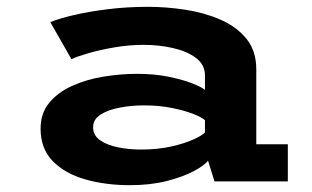

<svg xmlns="http://www.w3.org/2000/svg" viewBox="-20 -532 915 563"><path d="M361 11Q289.5 11 230 -6Q170.5 -23 134.8 -59.5Q99 -96 99 -154.5Q99 -200 124.5 -230.8Q150 -261.5 191.5 -280.2Q233 -299 283 -307.2Q333 -315.5 382 -315.5Q432.5 -315.5 474.2 -307Q516 -298.5 543.8 -287.5Q571.5 -276.5 581 -268.5V-310.5Q581 -342.5 554.5 -362.2Q528 -382 486.8 -391.2Q445.5 -400.5 401 -400.5Q358.5 -400.5 315 -393Q271.5 -385.5 237.5 -375.5Q203.5 -365.5 189.5 -358.5L127.5 -467Q151 -477 195.2 -487.5Q239.5 -498 296.2 -505Q353 -512 413.5 -512Q467.5 -512 523.2 -503.5Q579 -495 626.2 -474.5Q673.5 -454 702.5 -418.5Q731.5 -383 731.5 -328.5V-109H824V0H609L590 -61Q580.5 -47.5 548.8 -30.5Q517 -13.5 469 -1.2Q421 11 361 11ZM393 -93.5Q441.5 -93.5 481 -102.2Q520.5 -111 546.5 -122.8Q572.5 -134.5 581 -143.5V-179.5Q572 -188 546.5 -198Q521 -208 483.8 -215.5Q446.5 -223 403 -223Q365.5 -223 331.2 -216.5Q297 -210 275 -196Q253 -182 253 -159Q253 -135 273.5 -120.8Q294 -106.5 326 -100Q358 -93.5 393 -93.5Z"/></svg>

Font: Trispace SemiExpanded SemiBold
Style: Regular
Weight: 600
Width: 6
Designer: Tyler Finck
Foundry: Etcetera Type Company
Version: Version 1.210; ttfautohint (v1.8.3)